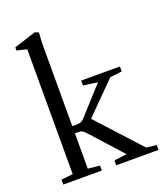

<svg xmlns="http://www.w3.org/2000/svg" viewBox="-134 -819 790 912"><g transform="rotate(-20 261.0 -363.0)"><path d="M28.3 0V-24.9L87.4 -31.2V-662.6L37.1 -674.3V-690.4L148.4 -726.1L167 -718.3Q163.6 -681.6 163.6 -646.5V-246.1H188.5Q210 -246.1 222.2 -259.8L349.6 -400.4L277.3 -410.2V-435.1H473.1V-410.2L412.6 -402.8L259.3 -248.5L458.5 -30.3L509.8 -24.9V0H295.9V-24.9L360.4 -32.7L215.3 -193.4Q201.2 -209.5 186 -209.5H163.6V-31.2L223.1 -24.9V0Z"/></g></svg>

Font: Elstob
Style: Regular
Weight: 400
Designer: Peter S. Baker
Version: Version 1.015